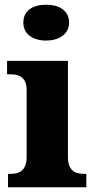

<svg xmlns="http://www.w3.org/2000/svg" viewBox="-20 -794 405 814"><path d="M176 -622C228 -622 273 -648 273 -698C273 -751 228 -774 176 -774C121 -774 79 -751 79 -698C79 -648 121 -622 176 -622ZM14 0H346V-57H335C296 -57 268 -73 268 -128V-536H10V-479H26C64 -479 93 -463 93 -412V-130C93 -73 65 -57 26 -57H14Z"/></svg>

Font: Noto Serif Gurmukhi ExtraBold
Style: Regular
Weight: 800
Designer: Vaibhav Singh and the Monotype Design Team
Foundry: Monotype Imaging Inc.
Version: Version 2.004